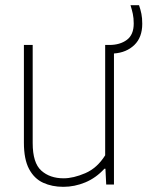

<svg xmlns="http://www.w3.org/2000/svg" viewBox="-20 -714 570 743"><path d="M225 9Q181.5 9 147 -6.8Q112.5 -22.5 92.5 -60Q72.5 -97.5 72.5 -162V-540H106.5V-160.5Q106.5 -83.5 139.8 -53.8Q173 -24 226 -24Q264 -24 310 -43.8Q356 -63.5 387 -113V-540H403Q444.5 -540 471 -559.8Q497.5 -579.5 497.5 -623Q497.5 -644 494 -660.2Q490.5 -676.5 485 -694H518Q524 -676.5 527.2 -660.5Q530.5 -644.5 530.5 -622Q530.5 -569.5 500 -540Q469.5 -510.5 421 -507V0H391L388 -61H384Q351.5 -25.5 310 -8.2Q268.5 9 225 9Z"/></svg>

Font: Encode Sans SemiCondensed SemiCondensed Thin
Style: Regular
Weight: 100
Width: 4
Designer: Multiple Designers
Foundry: Impallari Type
Version: Version 3.000; ttfautohint (v1.8.3) -l 8 -r 50 -G 200 -x 14 